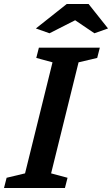

<svg xmlns="http://www.w3.org/2000/svg" viewBox="-55 -938 559 958"><path d="M-35 0 -22 -51 70 -73 207 -627 126 -649 139 -700H443L430 -649L337 -627L200 -73L282 -51L269 0ZM124 -796 278 -918H387L484 -796L416 -772L320 -837L192 -772Z"/></svg>

Font: Volkhov
Style: Bold Italic
Weight: 700
Designer: Cyreal (www.cyreal.org)
Foundry: Cyreal (www.cyreal.org)
Version: Version 1.001